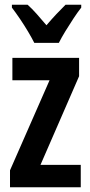

<svg xmlns="http://www.w3.org/2000/svg" viewBox="-20 -786 379 806"><path d="M319 0H22V-71L188 -449H32V-543H312V-466L150 -94H319ZM124 -606Q114 -626 98 -653Q82 -680 64 -706.5Q46 -733 30 -754V-766H96Q114 -750 134 -727.5Q154 -705 175 -680Q199 -708 216.5 -726.5Q234 -745 255 -766H321V-754Q306 -735 288.5 -708.5Q271 -682 254.5 -655Q238 -628 227 -606Z"/></svg>

Font: Noto Sans Arabic ExtCond SemBd
Style: Regular
Weight: 600
Width: 2
Designer: Monotype Design Team, Nadine Chahine, Nizar Qandah and Khaled Hosny
Foundry: Monotype Imaging Inc.
Version: Version 2.012; ttfautohint (v1.8.4.7-5d5b)